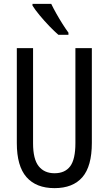

<svg xmlns="http://www.w3.org/2000/svg" viewBox="-20 -963 562 993"><path d="M455 -224Q455 -103 406 -46.5Q357 10 262 10Q167 10 117 -47Q67 -104 67 -223V-714H151V-222Q151 -140 180 -103.5Q209 -67 262 -67Q316 -67 343 -103Q370 -139 370 -223V-714H455ZM245 -943Q256 -920 271.5 -892.5Q287 -865 303.5 -839Q320 -813 334 -794V-783H282Q262 -800 235.5 -827.5Q209 -855 185 -884Q161 -913 148 -934V-943Z"/></svg>

Font: Noto Sans Georgian ExtraCondensed
Style: Regular
Weight: 400
Width: 2
Designer: Monotype Design Team, Akaki Razmadze
Foundry: Google LLC
Version: Version 2.005; ttfautohint (v1.8.4.7-5d5b)